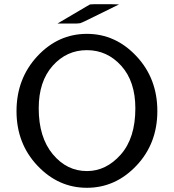

<svg xmlns="http://www.w3.org/2000/svg" viewBox="-20 -871 823 908"><path d="M58.1 -345.2Q58.1 -499 156.5 -605Q254.9 -710.9 391.1 -710.9Q525.9 -710.9 625 -605.5Q724.1 -500 724.1 -345.9Q724.1 -191.9 625 -87.4Q525.9 17.1 390.9 17.1Q255.9 17.1 157 -87.6Q58.1 -192.4 58.1 -345.2ZM163.1 -358.9Q163.1 -221.7 229.5 -141.8Q295.9 -62 391.1 -62Q481.9 -62 551 -139.9Q620.1 -217.8 620.1 -358.9Q620.1 -485.8 553.5 -559.8Q486.8 -633.8 390.9 -633.8Q294.9 -633.8 229 -559.8Q163.1 -485.8 163.1 -358.9ZM252 -759.8 386.2 -838.9 405.8 -850.1 424.8 -851.1H506.8L543 -850.1L379.9 -770L358.9 -761.2L342.8 -759.8Z"/></svg>

Font: CMU Bright
Style: SemiBold
Weight: 600
Version: Version 0.7.0